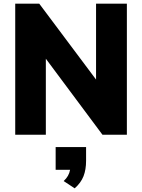

<svg xmlns="http://www.w3.org/2000/svg" viewBox="-20 -739 779 1053"><path d="M63.5 -718.8H195.3L506.8 -302.7V-718.8H675.8V0H542L231.4 -417V0H63.5ZM364.3 192.4H285.2V67.4H452.1V142.6Q452.1 191.4 438 227.5Q423.8 263.7 389.6 293.9L329.1 253.9Q358.4 227.5 364.3 192.4Z"/></svg>

Font: Min Sans Black
Style: Regular
Weight: 900
Designer: Jinseong-Kim, NotoSansCJK, Nunito
Foundry: Jinseong-Kim
Version: Version 1.000